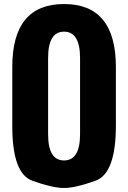

<svg xmlns="http://www.w3.org/2000/svg" viewBox="-20 -916 636 953"><path d="M377.4 -628.9Q377 -758.8 297.9 -758.8Q218.8 -758.8 218.8 -628.9V-249Q218.8 -119.6 297.9 -119.6Q377 -119.6 377.4 -249ZM41 -289.1V-584.5Q41 -896 297.9 -896Q554.7 -896 555.2 -584.5V-293.5Q555.2 -55.7 454.8 -19.3Q354.5 17.1 297.9 17.1Q241.2 17.1 141.1 -18.6Q41 -54.2 41 -289.1Z"/></svg>

Font: Oswald-Bold
Style: Bold
Weight: 700
Designer: vernon adams
Foundry: vernon adams
Version: Version 2.002; ttfautohint (v0.92.18-e454-dirty) -l 8 -r 50 